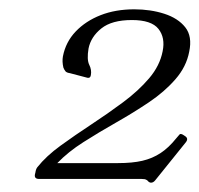

<svg xmlns="http://www.w3.org/2000/svg" viewBox="-20 -732 428 412"><path d="M377 -440Q385 -435 379 -427L313 -345Q309 -340 304 -340Q300 -340 296 -345Q293 -347 290.5 -347.5Q288 -348 284 -348H64Q53 -348 55 -358L56 -362Q57 -369 60 -373Q79 -397 110 -419.5Q141 -442 176 -465Q211 -488 244 -512.5Q277 -537 300 -564Q323 -591 329 -622Q335 -651 320 -670Q305 -689 263 -689Q220 -689 197.5 -671Q175 -653 170 -628Q166 -604 171.5 -593Q177 -582 175 -571Q174 -564 168 -565L130 -575Q123 -576 120.5 -579Q118 -582 116 -587Q113 -600 115 -611Q121 -642 142.5 -664.5Q164 -687 196 -699.5Q228 -712 268 -712Q303 -712 332.5 -702.5Q362 -693 377.5 -673.5Q393 -654 386 -621Q380 -589 356.5 -562Q333 -535 299.5 -512.5Q266 -490 229 -469Q192 -448 159 -427Q126 -406 103 -382H233Q264 -382 285.5 -387Q307 -392 324.5 -403.5Q342 -415 358 -435L364 -442Q367 -447 374 -442Z"/></svg>

Font: Young Serif Light
Style: Italic
Weight: 300
Italic angle: -10.979°
Designer: Bastien Sozeau
Foundry: NBR — Bastien Sozeau
Version: Version 5.001